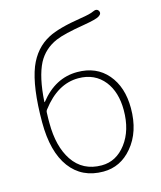

<svg xmlns="http://www.w3.org/2000/svg" viewBox="-119 -881 822 981"><g transform="rotate(-15 292.0 -391.0)"><path d="M306 13Q193 13 130.5 -71Q68 -155 68 -311Q68 -497 107 -597Q143 -686 220 -726Q275 -755 396 -774Q448 -782 466 -791Q487 -801 496 -786Q505 -770 485 -758Q469 -748 404 -737Q294 -719 250 -700Q183 -671 150 -609Q114 -539 106 -410Q106 -405 109 -409Q191 -513 307 -513Q408 -513 466.5 -444.5Q525 -376 525 -264Q525 -139 459 -61Q397 13 306 13ZM306 -20Q383 -20 435 -88.5Q487 -157 487 -264Q487 -359 441 -418Q391 -481 304 -481Q195 -481 110 -369Q104 -362 104 -353L103 -322Q103 -310 103 -298Q103 -174 153 -99Q206 -20 306 -20Z"/></g></svg>

Font: Resource Han Rounded JP ExtraLight
Style: Regular
Weight: 250
Designer: Cyano Hao (round all glyphs); Ryoko NISHIZUKA 西塚涼子 (kana, bopomofo & ideographs); Paul D. Hunt (Latin, Greek & Cyrillic)
Foundry: Cyano Hao
Version: 0.990